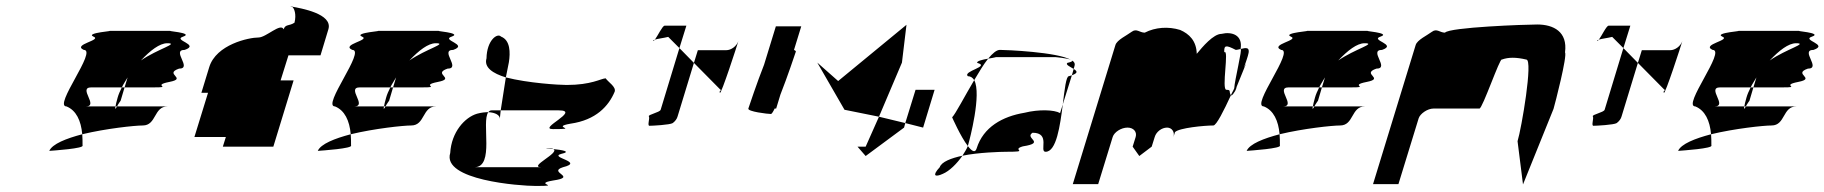

<svg xmlns="http://www.w3.org/2000/svg" viewBox="-20 -797 6034 635"><path d="M143 -298C157 -299 260 -306 253 -316C253 -329 253 -341 252 -353C199 -339 153 -321 143 -298ZM200 -445C155 -445 303 -632 257 -632C218 -650 319 -664 289 -676C260 -689 367 -695 339 -695H547C519 -695 624 -689 586 -676C549 -664 643 -650 591 -632C545 -632 618 -570 572 -570C520 -552 602 -538 540 -526C479 -514 553 -508 490 -508H392L402 -541C396 -530 388 -519 383 -508H282C236 -508 309 -445 263 -445H362C359 -433 363 -437 367 -445H534C488 -445 498 -382 452 -382C426 -382 331 -372 252 -353C248 -398 232 -432 200 -445ZM369 -474C365 -460 363 -451 362 -445H367C371 -453 379 -464 379 -464L392 -508H383C377 -496 372 -485 369 -474ZM446 -597C501 -635 575 -654 533 -654C508 -654 477 -630 446 -597Z M646 -490H668L623 -344H727L717 -312H884L951 -531H908L934 -614H1040L1066 -700C1082 -752 973 -770 946 -775C953 -770 961 -750 954 -722C936 -710 924 -718 918 -700C909 -723 860 -673 835 -673C803 -673 695 -650 672 -575ZM946 -775C939 -776 939 -776 942 -776C943 -776 946 -776 947 -777Z M1031 -298C1045 -299 1148 -306 1141 -316C1141 -329 1141 -341 1140 -353C1087 -339 1041 -321 1031 -298ZM1088 -445C1043 -445 1191 -632 1145 -632C1106 -650 1207 -664 1177 -676C1148 -689 1255 -695 1227 -695H1435C1407 -695 1512 -689 1474 -676C1437 -664 1531 -650 1479 -632C1433 -632 1506 -570 1460 -570C1408 -552 1490 -538 1428 -526C1367 -514 1441 -508 1378 -508H1280L1290 -541C1284 -530 1276 -519 1271 -508H1170C1124 -508 1197 -445 1151 -445H1250C1247 -433 1251 -437 1255 -445H1422C1376 -445 1386 -382 1340 -382C1314 -382 1219 -372 1140 -353C1136 -398 1120 -432 1088 -445ZM1257 -474C1253 -460 1251 -451 1250 -445H1255C1259 -453 1267 -464 1267 -464L1280 -508H1271C1265 -496 1260 -485 1257 -474ZM1334 -597C1389 -635 1463 -654 1421 -654C1396 -654 1365 -630 1334 -597Z M1469 -291C1441 -201 1699 -182 1752 -182C1845 -182 1739 -188 1809 -200C1893 -212 1789 -227 1842 -244C1915 -262 1794 -276 1836 -288C1872 -296 1838 -301 1810 -304C1834 -292 1724 -244 1771 -244H1549C1617 -244 1571 -394 1595 -426C1585 -426 1573 -425 1558 -421C1517 -409 1473 -360 1469 -291ZM1589 -604C1590 -664 1625 -689 1637 -676C1668 -664 1668 -623 1663 -591L1653 -541C1610 -554 1580 -574 1589 -604ZM1595 -426C1598 -430 1601 -432 1606 -432H1636L1633 -404C1634 -416 1618 -425 1595 -426ZM1653 -541 1636 -432H1828C1903 -432 1756 -370 1809 -370C1902 -370 1797 -376 1867 -388C1951 -400 1993 -446 2013 -494C2018 -510 1992 -525 1983 -538C1967 -537 1936 -516 1854 -516C1829 -516 1727 -522 1653 -541ZM1810 -304C1791 -306 1778 -307 1790 -307C1800 -307 1808 -306 1810 -304Z M2140 -662C2141 -661 2144 -663 2146 -666C2143 -665 2139 -663 2140 -662ZM2146 -666C2155 -678 2171 -712 2178 -712H2250L2227 -638L2190 -675C2174 -671 2155 -669 2146 -666ZM2126 -412C2130 -406 2120 -381 2128 -381C2137 -381 2196 -384 2205 -390C2213 -396 2219 -404 2221 -412L2275 -589L2227 -638L2165 -434C2162 -425 2122 -418 2126 -412ZM2275 -589 2288 -631H2382C2398 -631 2416 -644 2422 -661C2418 -647 2365 -484 2361 -490C2356 -497 2371 -500 2363 -500ZM2422 -662V-661Z M2455 -438C2452 -428 2519 -420 2530 -420C2532 -420 2537 -427 2542 -438H2547L2561 -484C2584 -542 2610 -620 2612 -626C2613 -628 2610 -630 2606 -632L2630 -710H2546L2507 -583C2484 -525 2457 -444 2455 -438Z M2683 -590 2752 -529 2978 -715 2963 -590 2887 -411 2773 -434ZM2816 -312 2843 -281 2970 -375 2974 -390 2887 -411 2843 -312ZM2974 -390 3008 -500H3071L3033 -375Z M3129 -409C3129 -409 3157 -345 3181 -314L3182 -318C3187 -335 3227 -486 3202 -532C3170 -478 3140 -420 3129 -409ZM3088 -244C3062 -216 3072 -210 3098 -222C3120 -231 3145 -256 3163 -282C3126 -274 3094 -262 3088 -244ZM3181 -545C3163 -562 3257 -577 3212 -589C3209 -595 3230 -600 3248 -603C3233 -584 3218 -559 3202 -532C3197 -540 3190 -545 3181 -545ZM3248 -603C3268 -607 3285 -608 3262 -608H3472C3469 -608 3510 -605 3522 -599C3477 -625 3307 -632 3287 -632C3276 -632 3263 -621 3248 -603ZM3163 -282C3170 -293 3177 -304 3181 -314C3194 -297 3205 -290 3210 -306C3232 -377 3296 -412 3368 -424C3416 -436 3467 -434 3486 -423L3495 -452C3486 -381 3474 -295 3438 -295C3416 -295 3456 -358 3395 -358C3366 -340 3441 -325 3363 -313C3321 -301 3391 -295 3307 -295C3292 -295 3216 -293 3163 -282ZM3510 -589C3503 -583 3520 -576 3531 -569L3534 -580C3536 -587 3533 -592 3526 -597C3528 -595 3524 -592 3510 -589ZM3522 -599C3524 -598 3525 -598 3526 -597C3525 -598 3523 -598 3522 -599ZM3515 -545C3506 -545 3501 -502 3495 -452L3525 -548ZM3525 -548 3531 -569C3542 -562 3547 -556 3525 -548Z M3528 -188H3612L3660 -344C3665 -360 3688 -375 3709 -375C3729 -375 3741 -361 3736 -344L3726 -312L3748 -281L3789 -312L3799 -344C3804 -361 3822 -375 3840 -375C3856 -375 3866 -360 3861 -344L3866 -360C3879 -374 3964 -382 3993 -382C4003 -382 4028 -432 4051 -482C4043 -494 4053 -500 4036 -500C4019 -500 4046 -637 4029 -624C4028 -648 4034 -649 4067 -632C4072 -632 4078 -634 4083 -635C4091 -682 4053 -693 4020 -685C3993 -685 3957 -642 3938 -619C3937 -662 3913 -685 3883 -698C3844 -710 3801 -707 3766 -689C3749 -689 3739 -704 3723 -692C3707 -680 3674 -665 3669 -648ZM4083 -634V-635C4100 -639 4117 -644 4107 -612C4107 -612 4102 -595 4094 -573C4100 -585 4102 -589 4099 -580C4102 -591 4086 -548 4072 -515C4069 -509 4069 -504 4067 -500H4066L4065 -498L4067 -499C4064 -494 4062 -491 4061 -490C4057 -483 4052 -480 4051 -482C4054 -490 4059 -497 4062 -505C4063 -530 4090 -639 4083 -634ZM4067 -500V-499Z M4103 -298C4117 -299 4220 -306 4213 -316C4213 -329 4213 -341 4212 -353C4159 -339 4113 -321 4103 -298ZM4160 -445C4115 -445 4263 -632 4217 -632C4178 -650 4279 -664 4249 -676C4220 -689 4327 -695 4299 -695H4507C4479 -695 4584 -689 4546 -676C4509 -664 4603 -650 4551 -632C4505 -632 4578 -570 4532 -570C4480 -552 4562 -538 4500 -526C4439 -514 4513 -508 4450 -508H4352L4362 -541C4356 -530 4348 -519 4343 -508H4242C4196 -508 4269 -445 4223 -445H4322C4319 -433 4323 -437 4327 -445H4494C4448 -445 4458 -382 4412 -382C4386 -382 4291 -372 4212 -353C4208 -398 4192 -432 4160 -445ZM4329 -474C4325 -460 4323 -451 4322 -445H4327C4331 -453 4339 -464 4339 -464L4352 -508H4343C4337 -496 4332 -485 4329 -474ZM4406 -597C4461 -635 4535 -654 4493 -654C4468 -654 4437 -630 4406 -597Z M4521 -188H4605L4672 -406C4677 -421 4701 -438 4721 -438H4873C4883 -438 4941 -607 4947 -600C4969 -608 4994 -608 5028 -600C5051 -600 5012 -372 4999 -330L5017 -187L5118 -437C5123 -454 5164 -612 5156 -624C5165 -692 5118 -716 5064 -716C5026 -716 4774 -707 4759 -689C4742 -689 4732 -704 4716 -692C4700 -680 4667 -665 4662 -648Z M5262 -662C5263 -661 5266 -663 5268 -666C5265 -665 5261 -663 5262 -662ZM5268 -666C5277 -678 5293 -712 5300 -712H5372L5349 -638L5312 -675C5296 -671 5277 -669 5268 -666ZM5248 -412C5252 -406 5242 -381 5250 -381C5259 -381 5318 -384 5327 -390C5335 -396 5341 -404 5343 -412L5397 -589L5349 -638L5287 -434C5284 -425 5244 -418 5248 -412ZM5397 -589 5410 -631H5504C5520 -631 5538 -644 5544 -661C5540 -647 5487 -484 5483 -490C5478 -497 5493 -500 5485 -500ZM5544 -662V-661Z M5530 -298C5544 -299 5647 -306 5640 -316C5640 -329 5640 -341 5639 -353C5586 -339 5540 -321 5530 -298ZM5587 -445C5542 -445 5690 -632 5644 -632C5605 -650 5706 -664 5676 -676C5647 -689 5754 -695 5726 -695H5934C5906 -695 6011 -689 5973 -676C5936 -664 6030 -650 5978 -632C5932 -632 6005 -570 5959 -570C5907 -552 5989 -538 5927 -526C5866 -514 5940 -508 5877 -508H5779L5789 -541C5783 -530 5775 -519 5770 -508H5669C5623 -508 5696 -445 5650 -445H5749C5746 -433 5750 -437 5754 -445H5921C5875 -445 5885 -382 5839 -382C5813 -382 5718 -372 5639 -353C5635 -398 5619 -432 5587 -445ZM5756 -474C5752 -460 5750 -451 5749 -445H5754C5758 -453 5766 -464 5766 -464L5779 -508H5770C5764 -496 5759 -485 5756 -474ZM5833 -597C5888 -635 5962 -654 5920 -654C5895 -654 5864 -630 5833 -597Z"/></svg>

Font: bitstorm
Style: exextobl
Weight: 400
Version: Version 0.2